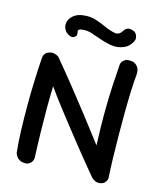

<svg xmlns="http://www.w3.org/2000/svg" viewBox="-119 -898 825 984"><g transform="rotate(15 293.0 -405.5)"><path d="M103 0Q88 -1 78 -7Q68 -13 62.5 -21Q57 -29 55 -34.5Q53 -40 53 -40Q47 -94 45 -158Q43 -222 43 -289Q43 -356 45.5 -421.5Q48 -487 52 -545Q52 -545 53.5 -553Q55 -561 63 -569.5Q71 -578 89 -582Q99 -584 108.5 -581.5Q118 -579 125 -575Q132 -571 133 -569Q180 -513 230.5 -450Q281 -387 333 -320Q385 -253 438 -183Q436 -230 435 -284Q434 -338 435 -395Q436 -452 439 -507.5Q442 -563 446 -614Q446 -614 447 -619Q448 -624 452.5 -630.5Q457 -637 466.5 -642.5Q476 -648 492 -647Q508 -647 518 -641Q528 -635 533.5 -627Q539 -619 541 -610.5Q543 -602 543 -596.5Q543 -591 543 -591Q539 -550 537 -497.5Q535 -445 534.5 -385.5Q534 -326 534.5 -265Q535 -204 536.5 -146Q538 -88 541 -39Q541 -39 540.5 -33.5Q540 -28 536 -20.5Q532 -13 524.5 -7.5Q517 -2 503 0Q488 1 476 -5.5Q464 -12 457.5 -20Q451 -28 451 -28Q451 -28 438 -43.5Q425 -59 403 -86Q381 -113 353 -148Q325 -183 295.5 -220.5Q266 -258 237 -295Q208 -332 184.5 -363.5Q161 -395 145 -418Q143 -363 143 -300Q143 -237 144.5 -170.5Q146 -104 149 -38Q149 -38 148 -32Q147 -26 142.5 -18.5Q138 -11 128.5 -5Q119 1 103 0ZM184 -690Q175 -685 165.5 -688Q156 -691 149.5 -695.5Q143 -700 143 -700Q127 -716 125 -734Q123 -752 132 -768.5Q141 -785 159 -796Q177 -807 199 -809Q236 -814 266 -804.5Q296 -795 324 -782Q352 -769 383 -763Q395 -763 403.5 -768.5Q412 -774 418 -785Q418 -785 422 -790.5Q426 -796 435 -801Q444 -806 459 -802Q474 -799 480.5 -791.5Q487 -784 489 -776.5Q491 -769 491 -764Q491 -759 491 -759Q486 -740 468 -722Q450 -704 414 -698Q393 -695 366 -700.5Q339 -706 311.5 -716Q284 -726 259 -734Q242 -738 226 -738Q210 -738 200.5 -733.5Q191 -729 194 -720Q194 -720 195 -714.5Q196 -709 195 -702.5Q194 -696 184 -690Z"/></g></svg>

Font: Sour Gummy
Style: Regular
Weight: 400
Designer: Stefie Justprince
Foundry: Eifetstype
Version: Version 1.000